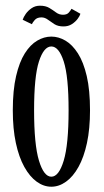

<svg xmlns="http://www.w3.org/2000/svg" viewBox="-20 -660 372 690"><path d="M164.5 11Q137 11 112 -7Q87 -25 67.5 -60Q48 -95 37 -146Q26 -197 26 -263.5Q26 -336 37.8 -386.5Q49.5 -437 69.2 -468.2Q89 -499.5 113.8 -514Q138.5 -528.5 164.5 -528.5Q190.5 -528.5 215.2 -514Q240 -499.5 260 -468.2Q280 -437 291.8 -386.5Q303.5 -336 303.5 -263.5Q303.5 -197 292.5 -146Q281.5 -95 262 -60Q242.5 -25 217.2 -7Q192 11 164.5 11ZM164.5 -25Q191.5 -25 209 -82.8Q226.5 -140.5 226.5 -263.5Q226.5 -385.5 209 -439.2Q191.5 -493 164.5 -493Q137.5 -493 120 -439.2Q102.5 -385.5 102.5 -263.5Q102.5 -140.5 120 -82.8Q137.5 -25 164.5 -25ZM208 -565Q188.5 -565 175.5 -573.2Q162.5 -581.5 151.8 -589.5Q141 -597.5 129 -597.5Q113 -597.5 105 -588.2Q97 -579 94.5 -573L61.5 -589Q64.5 -598.5 72.5 -610Q80.5 -621.5 93.5 -630.5Q106.5 -639.5 123.5 -639.5Q144 -639.5 157.2 -631.5Q170.5 -623.5 181.5 -615.2Q192.5 -607 206.5 -607Q220.5 -607 227.2 -614.8Q234 -622.5 237 -628.5L269 -610.5Q267 -603 259 -592.2Q251 -581.5 238.2 -573.2Q225.5 -565 208 -565Z"/></svg>

Font: Imbue Thin 10pt
Style: Regular
Weight: 400
Version: Version 1.102